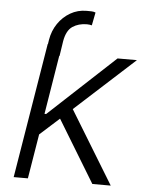

<svg xmlns="http://www.w3.org/2000/svg" viewBox="-53 -780 626 823"><g transform="rotate(5 260.0 -368.5)"><path d="M375.4 0 213.1 -267 129.6 -191.8 98 0H36.9L132.5 -581H133.5L136.4 -599.4Q142.8 -638.5 163.9 -669.6Q185 -700.6 216.6 -718.9Q248.2 -737.2 285.9 -737.2Q287.3 -737.2 290.1 -737.2Q298.7 -737.2 308.1 -736.9Q317.5 -736.5 324.9 -733.3L313.9 -677.2Q305.4 -679.7 292.3 -680Q256.4 -679.7 231 -662.6Q205.6 -645.6 197.4 -599.4L187.5 -534.4H186.1L144.9 -281.6H152L436.1 -545.5H519.5L263.8 -312.5L454.5 0Z"/></g></svg>

Font: Inter UI Light
Style: Italic
Weight: 300
Italic angle: 9.39999°
Designer: Rasmus Andersson
Foundry: rsms
Version: 3.2;8d6f07862